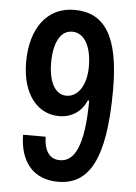

<svg xmlns="http://www.w3.org/2000/svg" viewBox="-53 -764 578 815"><g transform="rotate(5 236.5 -356.5)"><path d="M225 10C357 10 424 -103 424 -400C424 -633 357 -723 231 -723C114 -723 46 -627 46 -485C46 -347 114 -268 205 -268C259 -268 301 -297 321 -345H327C326 -149 286 -82 225 -82C183 -82 158 -112 156 -176H60C61 -64 117 10 225 10ZM229 -357C182 -357 152 -406 152 -492C152 -580 182 -630 230 -630C280 -630 313 -578 313 -488C313 -405 275 -357 229 -357Z"/></g></svg>

Font: Kathrein 67 Medium Condensed
Style: Regular
Weight: 500
Width: 3
Designer: Lazydogs Typefoundry, based on Open Sans by Ascender Corporation
Foundry: Lazydogs Typefoundry
Version: Version 1.003;PS 001.003;hotconv 1.0.88;makeotf.lib2.5.64775